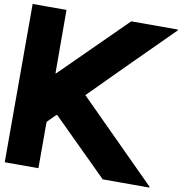

<svg xmlns="http://www.w3.org/2000/svg" viewBox="-99 -872 1078 1135"><g transform="rotate(10 440.0 -305.0)"><path d="M208 -780.3Q208 -654.3 209 -403.3Q209 -399.4 210 -399.4Q211.9 -398.4 213.9 -401.4Q341.8 -527.3 596.7 -780.3Q690.4 -780.3 876 -780.3Q877 -777.3 877 -776.4Q877 -774.4 875 -773.4Q756.8 -656.2 640.6 -540Q524.4 -422.9 408.2 -306.6Q406.2 -305.7 406.2 -303.7Q406.2 -301.8 408.2 -300.8Q518.6 -190.4 628.9 -80.1Q739.3 30.3 849.6 140.6Q855.5 146.5 861.3 152.3Q867.2 158.2 873 164.1Q874 165 874 165Q874 166 873 167Q873 168 872.1 168Q872.1 168 871.1 168.9Q778.3 168.9 592.8 168.9Q483.4 60.5 263.7 -157.2Q261.7 -159.2 259.8 -159.2Q257.8 -159.2 255.9 -157.2Q241.2 -141.6 210.9 -112.3Q210 -110.4 208 -108.4Q207 -106.4 207 -102.5Q207 -11.7 207 169.9Q139.6 169.9 4.9 169.9Q4.9 -146.5 4.9 -780.3Q53.7 -780.3 101.6 -780.3Q149.4 -780.3 198.2 -780.3Q200.2 -780.3 203.1 -780.3Q205.1 -780.3 208 -780.3Z"/></g></svg>

Font: Avicii Garde
Style: Regular
Weight: 500
Version: Version 1.0